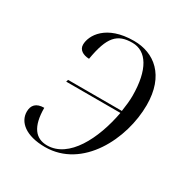

<svg xmlns="http://www.w3.org/2000/svg" viewBox="-133 -659 759 782"><g transform="rotate(30 246.0 -268.0)"><path d="M180 10C356 10 454 -186 454 -345C454 -484 374 -546 279 -546C148 -546 106 -472 106 -429C106 -405 127 -392 156 -391C175 -503 206 -536 277 -536C343 -536 385 -472 385 -348C385 -327 382 -300 378 -274H125L122 -264H377C352 -129 286 0 184 0C130 0 98 -38 98 -127C60 -127 44 -108 44 -78C44 -30 89 10 180 10Z"/></g></svg>

Font: Noto Serif Display Light
Style: Italic
Weight: 300
Italic angle: -12°
Designer: Monotype Design Team
Foundry: Monotype Imaging Inc.
Version: Version 2.009